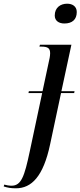

<svg xmlns="http://www.w3.org/2000/svg" viewBox="-151 -778 435 1038"><path d="M197 -651C239 -651 264 -672 264 -713C264 -744 240 -758 212 -758C177 -758 145 -738 145 -694C145 -665 168 -651 197 -651ZM-65 240C19 240 83 177 120 2L179 -275H250L252 -285H181L235 -536H65L62 -526H72C108 -526 120 -517 120 -490C120 -474 116 -457 111 -435L79 -285H5L3 -275H77L10 40C-19 177 -36 226 -89 226C-101 226 -119 223 -128 220L-131 230C-109 237 -92 240 -65 240Z"/></svg>

Font: Noto Serif Display ExtraCondensed Medium
Style: Italic
Weight: 500
Width: 2
Italic angle: -12°
Designer: Monotype Design Team
Foundry: Monotype Imaging Inc.
Version: Version 2.009